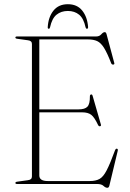

<svg xmlns="http://www.w3.org/2000/svg" viewBox="-20 -873 618 911"><path d="M53 -695Q53 -700 61 -700H436.5Q451.5 -700 460.5 -710.2Q469.5 -720.5 477 -720.5Q483 -720.5 485.5 -711L522 -575Q524.5 -567.5 517.5 -566.5Q510.5 -566 507.5 -573Q489 -621 474 -645.2Q459 -669.5 441.5 -677.8Q424 -686 397 -686H166.5V-354H352.5Q383 -354 395 -367Q407 -380 406.5 -415.5Q406.5 -423.5 411.5 -424.5Q417.5 -427 420 -416.5L458.5 -283Q461 -275 454.5 -274Q449 -273 445.5 -279.5Q428.5 -316 413.2 -328Q398 -340 369.5 -340H166.5V-40.5Q166.5 -14 206.5 -14H406Q434 -14 452 -23.8Q470 -33.5 486.2 -65Q502.5 -96.5 526 -160.5Q528.5 -167.5 533.5 -167.5Q541 -167.5 538.5 -157L499 7.5Q496.5 18 489.5 18Q480.5 18 471 9Q461.5 0 440.5 0H61Q53 0 53 -5Q53 -10 62 -11L112 -18Q131.5 -20 131.5 -35.5V-664.5Q131.5 -680 112 -682L62 -689Q53 -690 53 -695ZM302 -821Q270 -821 248.2 -803.2Q226.5 -785.5 217.5 -743.5Q216 -736.5 211.5 -736.5Q206 -736.5 206.5 -744.5Q209.5 -792.5 233.8 -822.8Q258 -853 302 -853Q346 -853 370.2 -822.8Q394.5 -792.5 398 -744.5Q398 -736.5 392.5 -736.5Q388 -736.5 386 -743.5Q377 -785.5 355.5 -803.2Q334 -821 302 -821Z"/></svg>

Font: Fraunces 72pt S000 Thin
Style: Regular
Weight: 100
Version: Version 1.000; ttfautohint (v1.8.3)